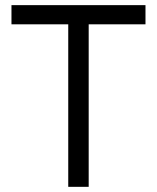

<svg xmlns="http://www.w3.org/2000/svg" viewBox="-20 -723 607 743"><path d="M543 -703.1H24.4V-628.9H244.1V0H323.2V-628.9H543Z"/></svg>

Font: Faust Sans
Style: Regular
Weight: 400
Designer: Andreas Faust
Version: Version 1.003;Glyphs 3.1.2 (3151)